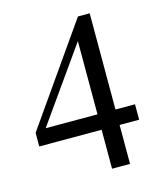

<svg xmlns="http://www.w3.org/2000/svg" viewBox="-102 -740 694 816"><g transform="rotate(-15 245.0 -331.5)"><path d="M369.1 -171.4V0H290V-171.4H15.6V-231.4L317.4 -662.6H369.1V-239.3H455.1V-171.4ZM290 -561.5 62 -239.3H290Z"/></g></svg>

Font: Kitab
Style: Regular
Weight: 400
Designer: SIL International
Foundry: Khaled Hosny
Version: Version 1.000